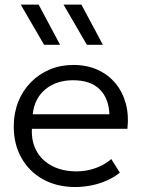

<svg xmlns="http://www.w3.org/2000/svg" viewBox="-20 -774 598 810"><path d="M297.5 15Q221 15 162.5 -17Q104 -49 71 -106.8Q38 -164.5 38 -241Q38 -296.5 56.8 -344Q75.5 -391.5 109.8 -426.5Q144 -461.5 189.8 -480.8Q235.5 -500 289.5 -500Q347 -500 392 -479.5Q437 -459 467.2 -422.5Q497.5 -386 510.8 -336.8Q524 -287.5 517.5 -230.5H114.5Q112 -176.5 134.5 -136.2Q157 -96 200.5 -73.5Q244 -51 304 -51Q343.5 -51 382.2 -64.5Q421 -78 449.5 -103L485.5 -45.5Q461 -25.5 429.2 -11.8Q397.5 2 363.8 8.5Q330 15 297.5 15ZM118 -292H441.5Q439 -359.5 400.2 -397.5Q361.5 -435.5 288.5 -435.5Q218 -435.5 171.8 -397.5Q125.5 -359.5 118 -292ZM346.5 -585 248 -754.5H323.5L414 -585ZM166 -585 67.5 -754.5H143L233.5 -585Z"/></svg>

Font: Geologica Cursive ExtraLight
Style: Regular
Weight: 250
Designer: Sindre Bremnes, Frode Helland
Foundry: Monokrom Skriftforlag AS
Version: Version 1.010;gftools[0.9.28]